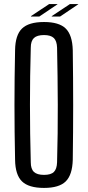

<svg xmlns="http://www.w3.org/2000/svg" viewBox="-20 -915 431 942"><path d="M196 7Q121 7 88 -25Q55 -57 54 -131Q51 -269 51 -400Q51 -531 54 -669Q55 -743 88 -775Q121 -807 196 -807Q270 -807 302.5 -775Q335 -743 337 -669Q339 -530 339 -399.5Q339 -269 337 -131Q335 -57 302.5 -25Q270 7 196 7ZM196 -57Q230 -57 244.5 -71.5Q259 -86 260 -119Q264 -260 263.5 -401.5Q263 -543 260 -681Q259 -714 244 -728.5Q229 -743 196 -743Q162 -743 146.5 -728.5Q131 -714 131 -681Q127 -543 127 -401.5Q127 -260 131 -119Q131 -86 146.5 -71.5Q162 -57 196 -57ZM275 -834H234V-836L323 -895H364V-894ZM132 -834V-836L221 -895H262V-894L173 -834Z"/></svg>

Font: Big Shoulders Display Medium
Style: Regular
Weight: 500
Designer: Patric King
Foundry: XO Type Co
Version: Version 1.000; ttfautohint (v1.8.2)